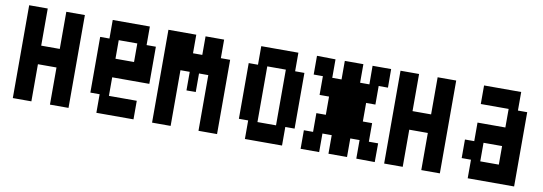

<svg xmlns="http://www.w3.org/2000/svg" viewBox="-51 -1073 3602 1273"><g transform="rotate(10 1750.0 -437.0)"><path d="M187.5 -125H62.5V-750H187.5V-500H312.5V-750H437.5V-125H312.5V-375H187.5Z M625 -750H875V-625H937.5V-375H687.5V-250H875V-125H625V-250H562.5V-625H625ZM812.5 -625H687.5V-500H812.5Z M1125 -125H1000V-750H1187.5V-625H1250V-750H1375V-625H1437.5V-125H1312.5V-500H1250V-375H1187.5V-500H1125Z M1562.5 -625H1625V-750H1875V-625H1937.5V-250H1875V-125H1625V-250H1562.5ZM1812.5 -625H1687.5V-250H1812.5Z M2312.5 -625V-750H2187.5V-625H2125V-749.4L2000 -751.2V-625H2061.9V-498.8H2125.6V-376.2H2061.9V-250H2000V-125H2125V-250H2187.5V-125H2312.5V-250H2375V-125L2499.4 -123.8L2500 -250H2437.5V-375H2375V-500H2437.5V-625H2500L2499.4 -750H2374.4L2375 -625Z M2687.5 -125H2562.5V-750H2687.5V-500H2812.5V-750H2937.5V-125H2812.5V-375H2687.5Z M3125 -750H3375V-625H3437.5V-125H3125V-250H3062.5V-375H3125V-500H3312.5V-625H3125ZM3312.5 -375H3187.5V-250H3312.5Z"/></g></svg>

Font: Amiga Topaz Unicode Rus
Style: Regular
Weight: 400
Designer: dMG of Trueschool and Divine Stylers
Foundry: dMG of Trueschool and Divine Stylers
Version: Version 1.1